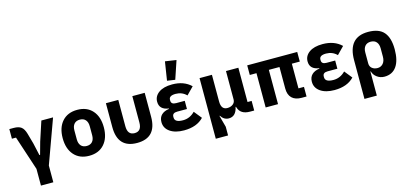

<svg xmlns="http://www.w3.org/2000/svg" viewBox="-78 -1417 4746 2218"><g transform="rotate(-15 2295.0 -308.0)"><path d="M192 200V0L57 -410H8V-525H60Q119 -525 150 -501.5Q181 -478 198 -418L233 -293L266 -145H274L315 -293L391 -525H531L340 0V200Z M1002.5 -62Q937 12 822 12Q707 12 641.5 -62Q576 -136 576 -263Q576 -390 641.5 -463.5Q707 -537 822 -537Q937 -537 1002.5 -463.5Q1068 -390 1068 -263Q1068 -136 1002.5 -62ZM914 -209V-316Q914 -365 890 -392.5Q866 -420 822 -420Q778 -420 754 -392.5Q730 -365 730 -316V-209Q730 -160 754 -132.5Q778 -105 822 -105Q866 -105 890 -132Q914 -159 914 -209Z M1163 -239V-525H1311V-210Q1311 -105 1395 -105Q1479 -105 1479 -210V-525H1627V-239Q1627 12 1395 12Q1163 12 1163 -239Z M2007 -579 1912 -593 1947 -816 2080 -796ZM1956 12Q1851 12 1788.5 -31.5Q1726 -75 1726 -148Q1726 -202 1758.5 -233.5Q1791 -265 1850 -273V-278Q1739 -293 1739 -388Q1739 -454 1796.5 -495.5Q1854 -537 1957 -537Q2097 -537 2182 -455L2097 -368Q2044 -421 1968 -421Q1888 -421 1888 -371V-361Q1888 -316 1947 -316H2050V-218H1934Q1875 -218 1875 -173V-162Q1875 -104 1974 -104Q2056 -104 2117 -167L2191 -75Q2109 12 1956 12Z M2283 200V-525H2431V-206Q2431 -108 2505 -108Q2545 -108 2572 -129Q2599 -150 2599 -185V-525H2747V-115H2796V0H2746Q2634 0 2607 -86L2604 -96H2599Q2576 12 2491 12Q2433 12 2397 -44H2392L2430 96V200Z M2933 0V-410H2853V-525H3451V-410H3356V-115H3422V0H3364Q3288 0 3248 -39Q3208 -78 3208 -153V-410H3081V0Z M3755 12Q3650 12 3587.5 -31.5Q3525 -75 3525 -148Q3525 -202 3557.5 -233.5Q3590 -265 3649 -273V-278Q3538 -293 3538 -388Q3538 -454 3595.5 -495.5Q3653 -537 3756 -537Q3896 -537 3981 -455L3896 -368Q3843 -421 3767 -421Q3687 -421 3687 -371V-361Q3687 -316 3746 -316H3849V-218H3733Q3674 -218 3674 -173V-162Q3674 -104 3773 -104Q3855 -104 3916 -167L3990 -75Q3908 12 3755 12Z M4061 200V-263Q4061 -537 4301 -537Q4430 -537 4488.5 -468.5Q4547 -400 4547 -263Q4547 -130 4497 -59Q4447 12 4352 12Q4303 12 4264 -16.5Q4225 -45 4214 -88H4209V200ZM4393 -217V-316Q4393 -365 4369 -392.5Q4345 -420 4301 -420Q4257 -420 4233 -392.5Q4209 -365 4209 -316V-185Q4209 -148 4235 -126.5Q4261 -105 4301 -105Q4341 -105 4367 -134.5Q4393 -164 4393 -217Z"/></g></svg>

Font: Anuphan
Style: Bold
Weight: 700
Designer: Mike Abbink, Paul van der Laan, Pieter van Rosmalen, Mint Tantisuwanna
Foundry: Bold Monday; Cadson Demak
Version: Version 3.002;hotconv 1.0.109;makeotfexe 2.5.65596